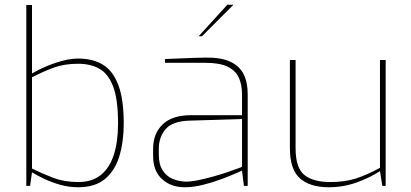

<svg xmlns="http://www.w3.org/2000/svg" viewBox="-20 -784 1734 810"><path d="M310 6Q271 6 234 -4.5Q197 -15 166.5 -29.5Q136 -44 115 -57L107 0H91V-763H115V-474Q159 -500 213 -518.5Q267 -537 310 -537Q371 -537 413.5 -511.5Q456 -486 479 -426Q502 -366 502 -263Q502 -186 483.5 -125Q465 -64 423 -29Q381 6 310 6ZM310 -16Q368 -16 405 -45.5Q442 -75 460 -130.5Q478 -186 478 -263Q478 -366 457 -420Q436 -474 398.5 -494.5Q361 -515 310 -515Q252 -515 209 -499.5Q166 -484 115 -458V-73Q155 -53 203 -34.5Q251 -16 310 -16Z M759 6Q702 6 664 -28Q626 -62 626 -126V-157Q626 -221 666.5 -259.5Q707 -298 785 -298H1001V-387Q1001 -427 987.5 -456.5Q974 -486 940.5 -502.5Q907 -519 846 -519H676V-535Q707 -536 750 -538Q793 -540 848 -541Q912 -542 951 -524Q990 -506 1007.5 -471.5Q1025 -437 1025 -387V0H1009L1001 -64Q1000 -64 976.5 -53.5Q953 -43 916 -29Q879 -15 837.5 -4.5Q796 6 759 6ZM759 -18Q783 -17 814.5 -23.5Q846 -30 878.5 -39Q911 -48 939 -57.5Q967 -67 984 -73.5Q1001 -80 1001 -80V-282L779 -275Q708 -273 679 -239.5Q650 -206 650 -157V-131Q650 -89 667 -64Q684 -39 709.5 -29Q735 -19 759 -18ZM818 -631 939 -764H965L832 -631Z M1367 6Q1288 6 1245.5 -31.5Q1203 -69 1203 -159V-531H1227V-159Q1227 -75 1264.5 -45.5Q1302 -16 1373 -16Q1435 -16 1481.5 -31Q1528 -46 1583 -76V-531H1607V0H1593L1583 -62Q1540 -34 1484 -14Q1428 6 1367 6Z"/></svg>

Font: Exo Thin Thin
Style: Regular
Weight: 250
Version: Version 2.000